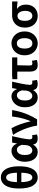

<svg xmlns="http://www.w3.org/2000/svg" viewBox="1700 -2552 866 4305"><g transform="rotate(-90 2132.5 -399.0)"><path d="M307 14Q194 14 126.5 -89Q59 -192 59 -402Q59 -540 89.5 -630.5Q120 -721 176 -766.5Q232 -812 307 -812Q383 -812 439 -766.5Q495 -721 526 -630Q557 -539 557 -402Q557 -262 526 -169.5Q495 -77 439 -31.5Q383 14 307 14ZM307 -106Q338 -106 362 -131.5Q386 -157 400 -221.5Q414 -286 414 -402Q414 -488 406 -545Q398 -602 383.5 -634.5Q369 -667 349.5 -680.5Q330 -694 307 -694Q284 -694 265 -680.5Q246 -667 231.5 -634.5Q217 -602 209 -545Q201 -488 201 -402Q201 -286 215 -221.5Q229 -157 253 -131.5Q277 -106 307 -106ZM137 -353V-452H478V-353Z M881 14Q815 14 765 -20Q715 -54 687 -119.5Q659 -185 659 -276Q659 -369 694 -435.5Q729 -502 785 -538Q841 -574 906 -574Q939 -574 968.5 -561.5Q998 -549 1023 -522.5Q1048 -496 1065 -452H1069L1088 -560H1233Q1222 -510 1209.5 -454Q1197 -398 1186 -343Q1175 -288 1168 -240.5Q1161 -193 1161 -159Q1161 -130 1176.5 -118Q1192 -106 1215 -106Q1224 -106 1233.5 -107.5Q1243 -109 1253 -113L1271 -4Q1257 3 1234.5 8.5Q1212 14 1180 14Q1124 14 1090 -9Q1056 -32 1046 -85H1041Q983 14 881 14ZM915 -107Q944 -107 969 -125.5Q994 -144 1011 -174.5Q1028 -205 1031 -242L1038 -341Q1029 -371 1017 -392.5Q1005 -414 991 -427.5Q977 -441 961 -447Q945 -453 927 -453Q897 -453 870 -434.5Q843 -416 826.5 -377Q810 -338 810 -277Q810 -191 838 -149Q866 -107 915 -107Z M1470 0Q1453 -104 1421 -201Q1389 -298 1348 -384.5Q1307 -471 1261 -540L1411 -574Q1435 -533 1458 -480.5Q1481 -428 1502 -369.5Q1523 -311 1538.5 -254.5Q1554 -198 1564 -149H1569Q1598 -215 1618.5 -284Q1639 -353 1652.5 -422.5Q1666 -492 1672 -560H1818Q1802 -461 1776 -371.5Q1750 -282 1710.5 -192Q1671 -102 1610 0Z M2103 14Q2037 14 1987 -20Q1937 -54 1909 -119.5Q1881 -185 1881 -276Q1881 -369 1916 -435.5Q1951 -502 2007 -538Q2063 -574 2128 -574Q2161 -574 2190.5 -561.5Q2220 -549 2245 -522.5Q2270 -496 2287 -452H2291L2310 -560H2455Q2444 -510 2431.5 -454Q2419 -398 2408 -343Q2397 -288 2390 -240.5Q2383 -193 2383 -159Q2383 -130 2398.5 -118Q2414 -106 2437 -106Q2446 -106 2455.5 -107.5Q2465 -109 2475 -113L2493 -4Q2479 3 2456.5 8.5Q2434 14 2402 14Q2346 14 2312 -9Q2278 -32 2268 -85H2263Q2205 14 2103 14ZM2137 -107Q2166 -107 2191 -125.5Q2216 -144 2233 -174.5Q2250 -205 2253 -242L2260 -341Q2251 -371 2239 -392.5Q2227 -414 2213 -427.5Q2199 -441 2183 -447Q2167 -453 2149 -453Q2119 -453 2092 -434.5Q2065 -416 2048.5 -377Q2032 -338 2032 -277Q2032 -191 2060 -149Q2088 -107 2137 -107Z M2825 14Q2771 14 2739 -8Q2707 -30 2693.5 -70Q2680 -110 2680 -164V-444H2509V-553L2591 -560H2998V-444H2823Q2821 -366 2819 -291.5Q2817 -217 2817 -158Q2817 -128 2829.5 -117Q2842 -106 2862 -106Q2877 -106 2891.5 -108Q2906 -110 2923 -115L2942 -4Q2919 3 2889 8.5Q2859 14 2825 14Z M3313 14Q3243 14 3182 -21Q3121 -56 3083.5 -121.5Q3046 -187 3046 -280Q3046 -373 3083.5 -438.5Q3121 -504 3182 -539Q3243 -574 3313 -574Q3384 -574 3444.5 -539Q3505 -504 3542.5 -438.5Q3580 -373 3580 -280Q3580 -187 3542.5 -121.5Q3505 -56 3444.5 -21Q3384 14 3313 14ZM3313 -106Q3371 -106 3400.5 -153Q3430 -200 3430 -280Q3430 -333 3417 -372Q3404 -411 3378 -432.5Q3352 -454 3313 -454Q3275 -454 3248.5 -432.5Q3222 -411 3209.5 -372Q3197 -333 3197 -280Q3197 -200 3226 -153Q3255 -106 3313 -106Z M3928 14Q3857 14 3797.5 -19Q3738 -52 3702.5 -116.5Q3667 -181 3667 -273Q3667 -347 3689 -400.5Q3711 -454 3749 -489.5Q3787 -525 3835 -542.5Q3883 -560 3935 -560H4252V-438Q4206 -443 4169 -446.5Q4132 -450 4088 -450V-446Q4132 -420 4157 -369.5Q4182 -319 4182 -251Q4182 -169 4149 -109.5Q4116 -50 4058.5 -18Q4001 14 3928 14ZM3930 -106Q3964 -106 3989 -125Q4014 -144 4028 -179.5Q4042 -215 4042 -266Q4042 -314 4029 -353.5Q4016 -393 3991 -416.5Q3966 -440 3930 -440Q3897 -440 3871.5 -423Q3846 -406 3832 -369Q3818 -332 3818 -273Q3818 -221 3832 -183Q3846 -145 3871 -125.5Q3896 -106 3930 -106Z"/></g></svg>

Font: Noto Sans SC
Style: Bold
Weight: 700
Designer: Ryoko NISHIZUKA  (kana, bopomofo & ideographs); Paul D. Hunt (Latin, Greek & Cyrillic); Sandoll Communications , Soo-you
Foundry: Adobe
Version: Version 2.004-H2;hotconv 1.0.118;makeotfexe 2.5.65603